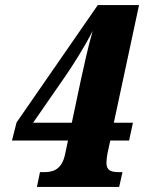

<svg xmlns="http://www.w3.org/2000/svg" viewBox="-20 -734 566 754"><path d="M125 0H448L461 -58H449C416 -58 398 -64 398 -95C398 -103 400 -122 402 -131L413 -182H487L502 -252H427L526 -714H364L45 -253L27 -182H247L236 -130C222 -60 179 -58 150 -58H137ZM234 -431C266 -477 314 -553 344 -613C326 -551 309 -472 298 -422L262 -252H110Z"/></svg>

Font: Noto Serif Condensed Black
Style: Italic
Weight: 900
Width: 3
Italic angle: -12°
Designer: Monotype Design Team
Foundry: Monotype Imaging Inc.
Version: Version 2.013